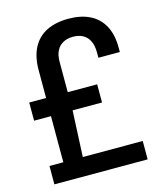

<svg xmlns="http://www.w3.org/2000/svg" viewBox="-106 -778 729 857"><g transform="rotate(-15 258.5 -349.0)"><path d="M39 0V-85H103V-298H25V-382H103V-510Q103 -572 125 -614Q147 -656 189 -677Q231 -698 290 -698Q348 -698 389 -677.5Q430 -657 452 -616.5Q474 -576 474 -515V-495H375V-519Q375 -552 364.5 -573Q354 -594 335 -604.5Q316 -615 290 -615Q263 -615 243.5 -604.5Q224 -594 213.5 -573.5Q203 -553 203 -522V-382H339V-298H203L193 -85H470V0Z"/></g></svg>

Font: Archivo SemiCondensed Medium
Style: Regular
Weight: 500
Width: 4
Designer: Hector Gatti
Foundry: Omnibus-Type
Version: Version 2.001